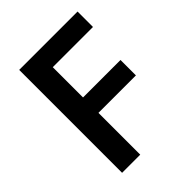

<svg xmlns="http://www.w3.org/2000/svg" viewBox="-202 -828 942 942"><g transform="rotate(-45 269.0 -357.0)"><path d="M219 0H93V-714H498V-607H219V-397H479V-290H219Z"/></g></svg>

Font: Noto Sans SemiBold
Style: Regular
Weight: 600
Designer: Monotype Design Team
Foundry: Monotype Imaging Inc.
Version: Version 2.007